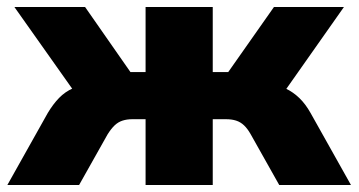

<svg xmlns="http://www.w3.org/2000/svg" viewBox="-20 -526 1020 546"><path d="M1 0 116 -205Q131 -230 148 -247.5Q165 -265 187.5 -275Q210 -285 238 -288L212 -236L21 -506H222L351 -321H394V-506H585V-321H629L759 -506H958L768 -236L741 -288Q770 -285 792 -274.5Q814 -264 831.5 -247Q849 -230 863 -205L978 0H774L693 -144Q684 -160 674 -169.5Q664 -179 651.5 -183Q639 -187 623 -187H585V0H394V-187H356Q341 -187 328.5 -183Q316 -179 306 -169.5Q296 -160 286 -144L205 0Z"/></svg>

Font: Nunito Sans 7pt Black
Style: Regular
Weight: 900
Designer: Vernon Adams
Foundry: Vernon Adams
Version: Version 3.101;gftools[0.9.27]